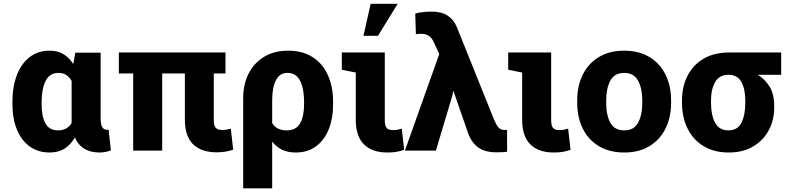

<svg xmlns="http://www.w3.org/2000/svg" viewBox="-20 -811 4264 1034"><path d="M247.1 10.3Q185.1 10.3 140.1 -22.2Q95.2 -54.7 71 -113.5Q46.9 -172.4 46.9 -251V-261.2Q46.9 -344.2 70.8 -406.5Q94.7 -468.8 139.6 -503.4Q184.6 -538.1 246.6 -538.1Q291 -538.1 321.8 -519.3Q352.5 -500.5 374.5 -466.3L385.7 -527.3H522V-175.3Q522 -140.1 531 -126Q540 -111.8 555.7 -111.8Q561.5 -111.8 564.9 -112.8L577.1 -1.5Q560.1 5.4 545.2 7.8Q530.3 10.3 515.1 10.3Q468.3 10.3 434.3 -10Q400.4 -30.3 383.3 -70.8Q360.4 -31.2 327.6 -10.5Q294.9 10.3 247.1 10.3ZM293.5 -108.9Q340.8 -108.9 365.7 -147.9V-375.5Q340.8 -418.5 295.4 -418.5Q247.1 -418.5 225.6 -375Q204.1 -331.5 204.1 -261.2V-251Q204.1 -184.6 224.4 -146.7Q244.6 -108.9 293.5 -108.9Z M1147.5 9.3Q1063.5 9.3 1019.5 -34.4Q975.6 -78.1 975.6 -166V-415.5H853.5V0H697.3V-415.5H620.1V-528.3H1194.3V-415.5H1131.3V-165Q1131.3 -134.3 1142.1 -122.6Q1152.8 -110.8 1178.7 -110.8Q1198.2 -110.8 1223.1 -118.2L1235.8 -4.9Q1195.3 9.3 1147.5 9.3Z M1289.6 203.1V-281.7Q1289.6 -357.4 1319.1 -415Q1348.6 -472.7 1402.8 -505.4Q1457 -538.1 1531.7 -538.1Q1609.4 -538.1 1663.6 -503.4Q1717.8 -468.8 1745.8 -406.5Q1773.9 -344.2 1773.9 -261.2V-251Q1773.9 -172.4 1750 -113.8Q1726.1 -55.2 1681.2 -22.5Q1636.2 10.3 1573.2 10.3Q1530.3 10.3 1499.3 -4.6Q1468.3 -19.5 1445.8 -48.3V203.1ZM1523.4 -108.9Q1575.2 -108.9 1596.4 -147Q1617.7 -185.1 1617.7 -251V-261.2Q1617.7 -333 1596.2 -375.7Q1574.7 -418.5 1528.3 -418.5Q1486.3 -418.5 1466.1 -379.2Q1445.8 -339.8 1445.8 -270.5V-148.4Q1469.7 -108.9 1523.4 -108.9Z M2065.9 10.3Q1983.9 10.3 1939.9 -33.7Q1896 -77.6 1896 -165.5V-420.4L1820.8 -435.5V-528.3H2052.2V-164.6Q2052.2 -133.8 2062.3 -122.1Q2072.3 -110.4 2095.7 -110.4Q2110.4 -110.4 2117.7 -111.6Q2125 -112.8 2143.6 -118.2L2156.7 -4.4Q2133.3 3.9 2113 7.1Q2092.8 10.3 2065.9 10.3ZM1937.5 -618.2 1976.1 -790.5H2121.6L2015.6 -618.2Z M2652.8 9.3Q2589.8 9.3 2553.2 -18.6Q2516.6 -46.4 2498.5 -100.6L2422.9 -318.4L2419.9 -318.8L2416.5 -297.4L2327.6 0H2160.6L2345.7 -520L2315.4 -585.4Q2295.9 -628.9 2250 -628.9Q2240.2 -628.9 2234.1 -628.7Q2228 -628.4 2219.7 -627L2216.3 -737.8Q2232.9 -743.2 2257.8 -745.8Q2282.7 -748.5 2305.2 -748.5Q2356.9 -748.5 2389.9 -727.3Q2422.9 -706.1 2439.9 -666L2641.6 -164.6Q2652.3 -139.2 2664.1 -125.2Q2675.8 -111.3 2694.3 -111.3Q2699.7 -111.3 2703.1 -111.1Q2706.5 -110.8 2710.9 -111.3V6.3Q2699.2 7.8 2685.3 8.5Q2671.4 9.3 2652.8 9.3Z M2961.9 10.3Q2879.9 10.3 2835.9 -33.7Q2792 -77.6 2792 -165.5V-420.4L2716.8 -435.5V-528.3H2948.2V-164.6Q2948.2 -133.8 2958.3 -122.1Q2968.3 -110.4 2991.7 -110.4Q3006.3 -110.4 3013.7 -111.6Q3021 -112.8 3039.6 -118.2L3052.7 -4.4Q3029.3 3.9 3009 7.1Q2988.8 10.3 2961.9 10.3Z M3342.3 10.3Q3262.2 10.3 3205.3 -23.9Q3148.4 -58.1 3118.4 -118.7Q3088.4 -179.2 3088.4 -259.3V-269Q3088.4 -348.1 3118.4 -408.7Q3148.4 -469.2 3205.1 -503.7Q3261.7 -538.1 3341.3 -538.1Q3420.9 -538.1 3477.5 -503.9Q3534.2 -469.7 3564.2 -408.9Q3594.2 -348.1 3594.2 -269V-259.3Q3594.2 -179.7 3564.2 -118.9Q3534.2 -58.1 3477.5 -23.9Q3420.9 10.3 3342.3 10.3ZM3342.3 -108.9Q3393.6 -108.9 3416.3 -149.9Q3439 -190.9 3439 -259.3V-269Q3439 -335.4 3416 -377Q3393.1 -418.5 3341.3 -418.5Q3289.6 -418.5 3267.1 -377Q3244.6 -335.4 3244.6 -269V-259.3Q3244.6 -189.9 3267.1 -149.4Q3289.6 -108.9 3342.3 -108.9Z M3905.3 10.3Q3825.7 10.3 3769.3 -23.9Q3712.9 -58.1 3682.9 -118.7Q3652.8 -179.2 3652.8 -259.3V-269Q3652.8 -345.7 3683.1 -404.1Q3713.4 -462.4 3770 -495.4Q3826.7 -528.3 3906.2 -528.3H4187V-408.2H4061Q4099.1 -385.3 4124.3 -345Q4149.4 -304.7 4149.4 -241.2V-231Q4149.4 -164.1 4119.9 -109.1Q4090.3 -54.2 4035.4 -22Q3980.5 10.3 3905.3 10.3ZM3903.3 -108.9Q3952.1 -108.9 3972.9 -149.9Q3993.7 -190.9 3993.7 -259.3V-269Q3993.7 -331.1 3972.7 -369.6Q3951.7 -408.2 3902.8 -408.2Q3854 -408.2 3831.5 -369.4Q3809.1 -330.6 3809.1 -269V-259.3Q3809.1 -189.9 3831.3 -149.4Q3853.5 -108.9 3903.3 -108.9Z"/></svg>

Font: Roboto Slab ExtraBold
Style: Regular
Weight: 800
Designer: Google
Version: Version 2.001; ttfautohint (v1.8.3)